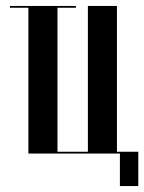

<svg xmlns="http://www.w3.org/2000/svg" viewBox="-20 -515 484 644"><path d="M75.2 0H372.2V-495H274.8V-6H172.8V-495H75.2ZM358.2 0H382.2V109H443.8V-6H358.2ZM234.5 -495H13.5V-489H75.2V0H172.8V-489H234.5Z"/></svg>

Font: Moniqa Black
Style: Regular
Weight: 900
Designer: Rajesh Rajput
Foundry: Rajesh Rajput
Version: Version 1.000